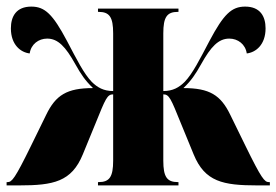

<svg xmlns="http://www.w3.org/2000/svg" viewBox="-26 -562 838 582"><path d="M-6 0H32C136 0 191 -11 225 -94L264 -189C294 -263 299 -276 317 -276V-75C317 -26 306 -10 273 -10H271V0H515V-10H513C480 -10 469 -26 469 -75V-276C487 -276 492 -263 522 -189L561 -94C595 -11 650 0 754 0H792V-10H789C776 -10 767 -20 718 -120L672 -214C643 -274 609 -295 530 -295C554 -318 566 -336 584 -368C613 -420 636 -445 669 -445C695 -445 718 -428 722 -400C749 -403 779 -426 779 -476C779 -512 763 -542 717 -542C676 -542 652 -519 609 -438C579 -381 558 -339 534 -314C517 -297 498 -286 469 -286V-461C469 -510 480 -526 513 -526H515V-536H271V-526H273C306 -526 317 -510 317 -461V-286C288 -286 269 -297 252 -314C228 -339 207 -381 177 -438C134 -519 110 -542 69 -542C23 -542 7 -512 7 -476C7 -426 37 -403 64 -400C68 -428 91 -445 117 -445C150 -445 173 -420 202 -368C220 -336 232 -318 256 -295C177 -295 143 -274 114 -214L68 -120C19 -20 10 -10 -3 -10H-6Z"/></svg>

Font: Noto Serif Display ExtraCondensed Black
Style: Regular
Weight: 900
Width: 2
Designer: Monotype Design Team
Foundry: Monotype Imaging Inc.
Version: Version 2.009